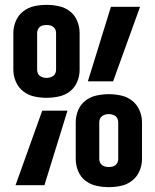

<svg xmlns="http://www.w3.org/2000/svg" viewBox="-20 -763 640 791"><path d="M172 -360Q146 -360 121 -365.5Q96 -371 76 -386.5Q56 -402 45.5 -426Q35 -450 35 -475V-627Q35 -653 45.5 -677Q56 -701 76 -716.5Q96 -732 121 -737.5Q146 -743 172 -743Q197 -743 222.5 -737.5Q248 -732 268 -716.5Q288 -701 298 -677Q308 -653 308 -627V-475Q308 -450 298 -426Q288 -402 268 -386.5Q248 -371 222.5 -365.5Q197 -360 172 -360ZM342 -428 437 -735H557L446 -428ZM172 -442Q179 -442 186 -444Q193 -446 199 -450Q205 -454 208 -461Q211 -468 211 -475V-627Q211 -635 208 -641.5Q205 -648 199 -652.5Q193 -657 186 -658.5Q179 -660 172 -660Q165 -660 157.5 -658.5Q150 -657 144.5 -652.5Q139 -648 136 -641.5Q133 -635 133 -627V-475Q133 -468 136 -461Q139 -454 144.5 -450Q150 -446 157.5 -444Q165 -442 172 -442ZM428 8Q403 8 377.5 2.5Q352 -3 332 -18.5Q312 -34 302 -58Q292 -82 292 -108V-260Q292 -285 302 -309Q312 -333 332 -348.5Q352 -364 377.5 -369.5Q403 -375 428 -375Q454 -375 479 -369.5Q504 -364 524 -348.5Q544 -333 554.5 -309Q565 -285 565 -260V-108Q565 -82 554.5 -58Q544 -34 524 -18.5Q504 -3 479 2.5Q454 8 428 8ZM44 0 154 -307H258L163 0ZM428 -75Q435 -75 442.5 -76.5Q450 -78 455.5 -82.5Q461 -87 464 -93.5Q467 -100 467 -108V-260Q467 -267 464 -274Q461 -281 455.5 -285Q450 -289 442.5 -291Q435 -293 428 -293Q421 -293 414 -291Q407 -289 401 -285Q395 -281 392 -274Q389 -267 389 -260V-108Q389 -100 392 -93.5Q395 -87 401 -82.5Q407 -78 414 -76.5Q421 -75 428 -75Z"/></svg>

Font: Iosevka HT Extended
Style: Bold
Weight: 700
Width: 7
Monospace: yes
Designer: Belleve Invis
Foundry: Belleve Invis
Version: Version 32.3.0; ttfautohint (v1.8.4)